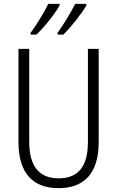

<svg xmlns="http://www.w3.org/2000/svg" viewBox="-20 -968 609 998"><path d="M429 -940V-948H371C353 -912 310 -839 279 -797V-788H309C349 -826 408 -902 429 -940ZM290 -940V-948H231C213 -911 172 -841 139 -797V-788H169C212 -828 269 -901 290 -940ZM493 -230V-714H437V-230C437 -96 381 -41 285 -41C187 -41 132 -99 132 -231V-714H76V-230C76 -69 150 10 284 10C414 10 493 -63 493 -230Z"/></svg>

Font: Noto Sans Arabic UI Cn Lt
Style: Regular
Weight: 300
Width: 3
Designer: Monotype Design Team, Nadine Chahine and Nizar Qandah
Foundry: Monotype Imaging Inc.
Version: Version 2.010